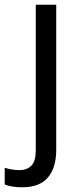

<svg xmlns="http://www.w3.org/2000/svg" viewBox="-72 -556 338 816"><path d="M-52 228V157Q-20 167 10 167Q43 167 61.5 148Q80 129 80 83V-536H167V80Q167 157 131.5 198.5Q96 240 22 240Q-23 240 -52 228Z"/></svg>

Font: Noto Sans Display
Style: Regular
Weight: 400
Designer: Monotype Design team
Foundry: Monotype Imaging Inc.
Version: Version 1.000